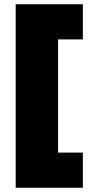

<svg xmlns="http://www.w3.org/2000/svg" viewBox="-20 -762 420 906"><path d="M54 -742H371V-576H254V-42H371V124H54Z"/></svg>

Font: Argentum Sans Black
Style: Regular
Weight: 900
Designer: Julieta Ulanovsky (Modified by Cristiano Sobral)
Foundry: Julieta Ulanovsky
Version: Version 1.000; ttfautohint (v1.5.65-e2d9)